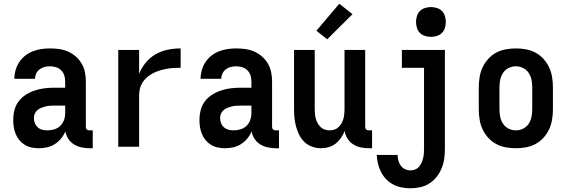

<svg xmlns="http://www.w3.org/2000/svg" viewBox="-20 -788 3040 1031"><path d="M189 8H188Q169 8 149.5 4Q130 0 113.5 -10Q97 -20 84.5 -35Q72 -50 64.5 -68Q57 -86 54 -105Q51 -124 51 -143Q51 -170 57.5 -196Q64 -222 79.5 -243Q95 -264 117.5 -278.5Q140 -293 165 -301.5Q190 -310 216.5 -313.5Q243 -317 269 -317H330V-351Q330 -368 325 -383.5Q320 -399 308.5 -410.5Q297 -422 281 -427Q265 -432 248 -432Q234 -432 219.5 -428.5Q205 -425 193 -416Q181 -407 174.5 -393Q168 -379 168 -365H57Q57 -388 63.5 -411Q70 -434 83 -454Q96 -474 115 -489Q134 -504 156 -512.5Q178 -521 201.5 -524.5Q225 -528 248 -528Q273 -528 298 -524.5Q323 -521 345.5 -511Q368 -501 387 -484.5Q406 -468 418.5 -446.5Q431 -425 436 -400.5Q441 -376 441 -351V-108Q441 -104 442 -100Q443 -96 446 -93Q449 -90 453 -89Q457 -88 461 -88H478V8H461Q440 8 418.5 3.5Q397 -1 378.5 -12Q360 -23 347.5 -41.5Q335 -60 331 -82Q322 -61 307.5 -43.5Q293 -26 274 -14Q255 -2 233 3Q211 8 189 8ZM234 -88Q253 -88 271.5 -93.5Q290 -99 303.5 -112Q317 -125 323.5 -143Q330 -161 330 -180V-221H269Q257 -221 245.5 -220Q234 -219 222.5 -216Q211 -213 200 -208.5Q189 -204 180 -196Q171 -188 166.5 -177Q162 -166 162 -154Q162 -140 167 -127Q172 -114 182.5 -104.5Q193 -95 206.5 -91.5Q220 -88 234 -88Z M615 0V-520H727V-392Q740 -424 762.5 -451.5Q785 -479 815.5 -496.5Q846 -514 880.5 -521Q915 -528 950 -528V-424Q931 -424 912 -423Q893 -422 874.5 -418.5Q856 -415 838 -409.5Q820 -404 803 -395.5Q786 -387 771.5 -375Q757 -363 746.5 -347Q736 -331 731.5 -312.5Q727 -294 727 -276V0Z M1189 8H1188Q1169 8 1149.5 4Q1130 0 1113.5 -10Q1097 -20 1084.5 -35Q1072 -50 1064.5 -68Q1057 -86 1054 -105Q1051 -124 1051 -143Q1051 -170 1057.5 -196Q1064 -222 1079.5 -243Q1095 -264 1117.5 -278.5Q1140 -293 1165 -301.5Q1190 -310 1216.5 -313.5Q1243 -317 1269 -317H1330V-351Q1330 -368 1325 -383.5Q1320 -399 1308.5 -410.5Q1297 -422 1281 -427Q1265 -432 1248 -432Q1234 -432 1219.5 -428.5Q1205 -425 1193 -416Q1181 -407 1174.5 -393Q1168 -379 1168 -365H1057Q1057 -388 1063.5 -411Q1070 -434 1083 -454Q1096 -474 1115 -489Q1134 -504 1156 -512.5Q1178 -521 1201.5 -524.5Q1225 -528 1248 -528Q1273 -528 1298 -524.5Q1323 -521 1345.5 -511Q1368 -501 1387 -484.5Q1406 -468 1418.5 -446.5Q1431 -425 1436 -400.5Q1441 -376 1441 -351V-108Q1441 -104 1442 -100Q1443 -96 1446 -93Q1449 -90 1453 -89Q1457 -88 1461 -88H1478V8H1461Q1440 8 1418.5 3.5Q1397 -1 1378.5 -12Q1360 -23 1347.5 -41.5Q1335 -60 1331 -82Q1322 -61 1307.5 -43.5Q1293 -26 1274 -14Q1255 -2 1233 3Q1211 8 1189 8ZM1234 -88Q1253 -88 1271.5 -93.5Q1290 -99 1303.5 -112Q1317 -125 1323.5 -143Q1330 -161 1330 -180V-221H1269Q1257 -221 1245.5 -220Q1234 -219 1222.5 -216Q1211 -213 1200 -208.5Q1189 -204 1180 -196Q1171 -188 1166.5 -177Q1162 -166 1162 -154Q1162 -140 1167 -127Q1172 -114 1182.5 -104.5Q1193 -95 1206.5 -91.5Q1220 -88 1234 -88Z M1704 8Q1680 8 1657 0Q1634 -8 1616.5 -24Q1599 -40 1588 -61.5Q1577 -83 1570.5 -106Q1564 -129 1561.5 -152.5Q1559 -176 1559 -200V-520H1670V-200Q1670 -187 1671.5 -174Q1673 -161 1676.5 -148.5Q1680 -136 1686.5 -125Q1693 -114 1702.5 -105Q1712 -96 1724.5 -92Q1737 -88 1750 -88Q1763 -88 1775.5 -92Q1788 -96 1797.5 -105Q1807 -114 1813.5 -125Q1820 -136 1823.5 -148.5Q1827 -161 1828.5 -174Q1830 -187 1830 -200V-520H1941V-108Q1941 -104 1942 -100Q1943 -96 1946 -93Q1949 -90 1953 -89Q1957 -88 1961 -88H1978V8H1961Q1939 8 1917 3.5Q1895 -1 1876.5 -13Q1858 -25 1846 -44Q1834 -63 1831 -85Q1823 -65 1811 -47.5Q1799 -30 1782.5 -17Q1766 -4 1745.5 2Q1725 8 1704 8ZM1737 -577 1679 -623 1802 -768 1873 -712Z M2184 223Q2160 223 2136.5 218.5Q2113 214 2092 203Q2071 192 2054 174.5Q2037 157 2026 135.5Q2015 114 2009.5 90.5Q2004 67 2003 44H2115Q2115 59 2119 74Q2123 89 2132 101.5Q2141 114 2155 120.5Q2169 127 2184 127Q2197 127 2209.5 122Q2222 117 2230.5 107Q2239 97 2244 85.5Q2249 74 2252 61.5Q2255 49 2256 36Q2257 23 2257 10V-424H2138V-520H2369V10Q2369 37 2365.5 63.5Q2362 90 2352 114.5Q2342 139 2325.5 160.5Q2309 182 2286.5 196.5Q2264 211 2237.5 217Q2211 223 2184 223ZM2294 -590Q2278 -590 2262 -595Q2246 -600 2235 -611Q2224 -622 2219 -638Q2214 -654 2214 -670Q2214 -686 2219 -702Q2224 -718 2235 -729Q2246 -740 2262 -745Q2278 -750 2294 -750Q2310 -750 2326 -745Q2342 -740 2353 -729Q2364 -718 2369 -702Q2374 -686 2374 -670Q2374 -654 2369 -638Q2364 -622 2353 -611Q2342 -600 2326 -595Q2310 -590 2294 -590Z M2750 8Q2723 8 2695.5 3Q2668 -2 2644 -15Q2620 -28 2601.5 -48.5Q2583 -69 2571.5 -93.5Q2560 -118 2555.5 -145.5Q2551 -173 2551 -200V-320Q2551 -347 2555.5 -374.5Q2560 -402 2571.5 -426.5Q2583 -451 2601.5 -471.5Q2620 -492 2644 -505Q2668 -518 2695.5 -523Q2723 -528 2750 -528Q2777 -528 2804.5 -523Q2832 -518 2856 -505Q2880 -492 2898.5 -471.5Q2917 -451 2928.5 -426.5Q2940 -402 2944.5 -374.5Q2949 -347 2949 -320V-200Q2949 -173 2944.5 -145.5Q2940 -118 2928.5 -93.5Q2917 -69 2898.5 -48.5Q2880 -28 2856 -15Q2832 -2 2804.5 3Q2777 8 2750 8ZM2750 -88Q2770 -88 2788.5 -97Q2807 -106 2818.5 -123Q2830 -140 2834 -160Q2838 -180 2838 -200V-320Q2838 -340 2834 -360Q2830 -380 2818.5 -397Q2807 -414 2788.5 -423Q2770 -432 2750 -432Q2730 -432 2711.5 -423Q2693 -414 2681.5 -397Q2670 -380 2666 -360Q2662 -340 2662 -320V-200Q2662 -180 2666 -160Q2670 -140 2681.5 -123Q2693 -106 2711.5 -97Q2730 -88 2750 -88Z"/></svg>

Font: Iosevka Algr
Style: Bold
Weight: 700
Monospace: yes
Designer: Belleve Invis
Foundry: Belleve Invis
Version: Version 26.0.2; ttfautohint (v1.8.3)